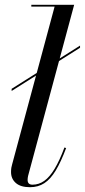

<svg xmlns="http://www.w3.org/2000/svg" viewBox="-20 -770 354 800"><path d="M28.5 -391V-400L313.5 -580V-571ZM105 10Q66 10 46 -7.5Q26 -25 26 -53Q26 -63 27.2 -70.8Q28.5 -78.5 30.5 -85L207.5 -742.5H110.5V-750H289L97 -37Q96 -33 95.5 -28.2Q95 -23.5 95 -20.5Q95 -0.5 115.5 -0.5Q142 -0.5 164.5 -16.5Q187 -32.5 207.5 -66.5Q228 -100.5 248.5 -155.5L255.5 -153Q234 -95.5 212.2 -59.5Q190.5 -23.5 164.8 -6.8Q139 10 105 10Z"/></svg>

Font: Bodoni Moda 28pt
Style: Italic
Weight: 400
Italic angle: -13°
Designer: Owen Earl
Foundry: indestructible type
Version: Version 2.004